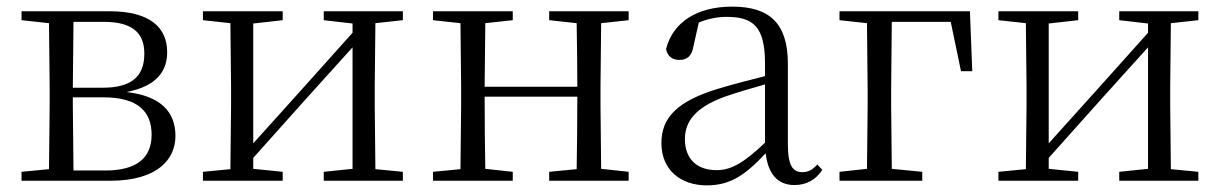

<svg xmlns="http://www.w3.org/2000/svg" viewBox="-20 -546 3686 580"><path d="M127 0H313C457 0 510 -66 510 -135C510 -207 467 -256 362 -268C457 -286 485 -335 485 -388C485 -463 433 -512 311 -512H45V-485L128 -476L130 -285V-227L128 -35L45 -27V0ZM202 -480H293C381 -480 416 -446 416 -384C416 -314 376 -281 290 -281H200ZM200 -252H292C399 -252 438 -207 438 -139C438 -70 394 -31 299 -31H202L200 -227Z M958 -485 1045 -475V-447L881 -264L745 -113V-475L834 -485V-512H593V-485L676 -476L678 -285V-227L676 -35L593 -27V0H834V-27L745 -36V-69L905 -248L1045 -403V-36L958 -27V0H1197V-27L1114 -35L1112 -227V-285L1114 -476L1197 -485V-512H958Z M1639 -485 1722 -476C1723 -422 1724 -343 1724 -284H1444L1446 -476L1529 -485V-512H1288V-485L1371 -476L1373 -285V-227L1371 -35L1288 -27V0H1529V-27L1446 -36C1445 -91 1444 -176 1444 -254H1724C1724 -176 1723 -91 1722 -35L1639 -27V0H1879V-27L1796 -36L1794 -227V-285L1796 -476L1879 -485V-512H1639Z M2380 13C2415 13 2444 -2 2464 -33L2449 -49C2433 -32 2421 -26 2404 -26C2375 -26 2360 -45 2360 -111V-354C2360 -476 2304 -526 2192 -526C2085 -526 2013 -479 1992 -398C1996 -377 2010 -365 2032 -365C2055 -365 2070 -376 2075 -407L2091 -478C2120 -490 2148 -495 2175 -495C2255 -495 2291 -466 2291 -354V-316C2246 -305 2197 -292 2153 -279C2025 -241 1978 -190 1978 -114C1978 -31 2038 14 2115 14C2187 14 2232 -18 2293 -83C2300 -23 2327 13 2380 13ZM2291 -115C2225 -52 2187 -32 2145 -32C2087 -32 2049 -64 2049 -126C2049 -179 2081 -221 2167 -253C2204 -266 2248 -279 2291 -291Z M2516 -485 2599 -476 2601 -277V-227L2599 -36L2516 -27V0H2766V-27L2674 -36L2672 -227V-277L2674 -480H2852L2883 -331H2917L2910 -512H2516Z M3361 -485 3448 -475V-447L3284 -264L3148 -113V-475L3237 -485V-512H2996V-485L3079 -476L3081 -285V-227L3079 -35L2996 -27V0H3237V-27L3148 -36V-69L3308 -248L3448 -403V-36L3361 -27V0H3600V-27L3517 -35L3515 -227V-285L3517 -476L3600 -485V-512H3361Z"/></svg>

Font: Noto Serif SC Light
Style: Regular
Weight: 300
Designer: Ryoko NISHIZUKA 西塚涼子 (kana & ideographs); Frank Grießhammer (Latin, Greek & Cyrillic); Wenlong ZHANG 张文龙 (bopomofo); San
Foundry: Adobe
Version: Version 2.001;hotconv 1.1.0;makeotfexe 2.6.0